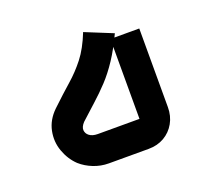

<svg xmlns="http://www.w3.org/2000/svg" viewBox="-82 -501 625 594"><g transform="rotate(-20 231.0 -204.5)"><path d="M182 0Q156 0 132 -9.5Q108 -19 90 -35Q67 -57 55.5 -89Q44 -121 51 -155Q58 -189 86 -216Q124 -252 152 -276.5Q180 -301 203.5 -331Q227 -361 246 -409L337 -372Q316 -327 294.5 -294.5Q273 -262 250.5 -238Q228 -214 204 -192.5Q180 -171 154 -147Q142 -134 143 -123Q144 -112 153 -105Q163 -97 181 -97H329Q326 -93 323.5 -90.5Q321 -88 318 -85V-360H413V-101Q413 -72 400 -49Q387 -26 364.5 -13Q342 0 313 0Z"/></g></svg>

Font: Mada Medium
Style: Regular
Weight: 500
Designer: Khaled Hosny
Version: Version 1.5